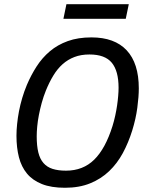

<svg xmlns="http://www.w3.org/2000/svg" viewBox="-20 -865 693 899"><path d="M284.2 14.2Q219.7 14.2 176.3 -3.2Q132.8 -20.5 106.4 -52.2Q80.1 -84 68.6 -128.9Q57.1 -173.8 57.1 -229Q57.1 -254.9 60.1 -283.9Q63 -313 68.8 -343.8Q74.7 -374.5 84 -406Q93.3 -437.5 106 -467.8Q125.5 -513.7 151.6 -554.2Q177.7 -594.7 213.6 -625Q249.5 -655.3 297.4 -672.6Q345.2 -689.9 408.2 -689.9Q516.6 -689.9 573.2 -629.4Q629.9 -568.8 629.9 -451.2Q629.9 -412.6 623 -360.8Q616.2 -309.1 599.1 -253.9Q581.5 -197.3 555.2 -148.4Q528.8 -99.6 491 -63.5Q453.1 -27.3 402.1 -6.6Q351.1 14.2 284.2 14.2ZM151.9 -227.1Q151.9 -182.1 159.4 -151.4Q167 -120.6 183.6 -101.6Q200.2 -82.5 226.3 -74.2Q252.4 -65.9 289.1 -65.9Q368.7 -65.9 421.1 -117.4Q473.6 -168.9 506.8 -274.9Q514.2 -298.8 519.5 -323.5Q524.9 -348.1 528.3 -371.6Q531.7 -395 533.4 -416Q535.2 -437 535.2 -454.1Q535.2 -532.7 503.4 -571.3Q471.7 -609.9 398.9 -609.9Q359.4 -609.9 328.6 -598.1Q297.9 -586.4 273.4 -564.7Q249 -543 230 -511.7Q210.9 -480.5 194.8 -440.9Q183.6 -413.1 175.5 -383.8Q167.5 -354.5 162.1 -326.7Q156.7 -298.8 154.3 -273.2Q151.9 -247.6 151.9 -227.1ZM276.9 -776.9 291 -845.2H583L568.8 -776.9Z"/></svg>

Font: Clear Sans
Style: Italic
Weight: 400
Italic angle: -12°
Foundry: Intel Corporation
Version: Version 1.00